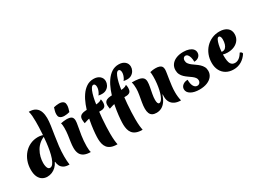

<svg xmlns="http://www.w3.org/2000/svg" viewBox="-47 -1838 3797 2833"><g transform="rotate(-30 1851.5 -422.0)"><path d="M421 -124Q400 -80 368.5 -50Q337 -20 298.5 -4.5Q260 11 218 11Q176 11 139 -10Q102 -31 79 -77.5Q56 -124 56 -200Q56 -277 80.5 -343.5Q105 -410 149.5 -460.5Q194 -511 254.5 -539Q315 -567 387 -567Q417 -567 449 -559.5Q481 -552 506 -540Q440 -522 393.5 -484.5Q347 -447 318.5 -397.5Q290 -348 277 -295.5Q264 -243 264 -196Q264 -165 269.5 -139.5Q275 -114 286.5 -98.5Q298 -83 317 -83Q346 -83 368.5 -112Q391 -141 408 -190.5Q425 -240 437 -302.5Q449 -365 456.5 -432.5Q464 -500 468.5 -565.5Q473 -631 474.5 -686.5Q476 -742 476 -779Q476 -832 472.5 -876.5Q469 -921 458 -957Q533 -957 574 -927.5Q615 -898 631.5 -849Q648 -800 648 -743Q648 -688 638 -617Q628 -546 614.5 -464.5Q601 -383 591 -296.5Q581 -210 581 -124Q581 -51 590 18Q527 18 492 -3.5Q457 -25 442.5 -57.5Q428 -90 426 -123Z M943 -88Q943 -51 946 -25Q949 1 955 15Q890 15 847 -4.5Q804 -24 783.5 -63.5Q763 -103 763 -164Q763 -210 771 -261.5Q779 -313 787 -370.5Q795 -428 795 -491Q795 -512 793 -533Q791 -554 785 -571Q808 -576 834.5 -579.5Q861 -583 880 -583Q943 -583 968 -563.5Q993 -544 993 -497Q993 -468 981 -407Q969 -346 956.5 -264Q944 -182 943 -88ZM975 -654Q955 -648 931.5 -644.5Q908 -641 885 -641Q862 -641 840 -647.5Q818 -654 804.5 -671Q791 -688 791 -720Q791 -748 798 -774Q805 -800 814 -828Q834 -833 858 -836.5Q882 -840 904 -840Q928 -840 949.5 -833.5Q971 -827 984.5 -810.5Q998 -794 998 -762Q998 -734 991 -708Q984 -682 975 -654Z M1143 -93Q1142 -127 1146.5 -187Q1151 -247 1162 -322Q1173 -397 1192 -477Q1211 -557 1240 -632.5Q1269 -708 1310 -768.5Q1351 -829 1404.5 -864.5Q1458 -900 1526 -900Q1590 -900 1629.5 -867Q1669 -834 1669 -781Q1669 -748 1652.5 -716.5Q1636 -685 1604.5 -664.5Q1573 -644 1528 -644Q1517 -644 1500 -645.5Q1483 -647 1468 -651Q1477 -659 1488 -678.5Q1499 -698 1507 -722.5Q1515 -747 1515 -771Q1515 -797 1506 -811.5Q1497 -826 1482 -826Q1460 -826 1442 -797.5Q1424 -769 1409 -720Q1394 -671 1382.5 -607.5Q1371 -544 1362.5 -473.5Q1354 -403 1348 -331.5Q1342 -260 1339.5 -194.5Q1337 -129 1337 -77Q1337 -40 1338.5 -11.5Q1340 17 1342 39.5Q1344 62 1347 79.5Q1350 97 1353 113Q1289 113 1248 96.5Q1207 80 1184.5 51Q1162 22 1153 -15Q1144 -52 1143 -93ZM1471 -584Q1474 -572 1476 -559Q1478 -546 1478 -534Q1478 -477 1454 -458Q1430 -439 1390 -439Q1334 -439 1293 -437.5Q1252 -436 1219.5 -431.5Q1187 -427 1156 -419Q1125 -411 1089 -398Q1087 -413 1084.5 -429.5Q1082 -446 1082 -461Q1082 -501 1101.5 -521Q1121 -541 1153.5 -547.5Q1186 -554 1226 -554Q1252 -554 1279 -552.5Q1306 -551 1331 -551Q1371 -551 1408.5 -557.5Q1446 -564 1471 -584ZM1571 -93Q1570 -127 1574.5 -187Q1579 -247 1590 -322Q1601 -397 1620 -477Q1639 -557 1668 -632.5Q1697 -708 1738 -768.5Q1779 -829 1832.5 -864.5Q1886 -900 1954 -900Q2018 -900 2057.5 -867Q2097 -834 2097 -781Q2097 -748 2080.5 -716.5Q2064 -685 2032.5 -664.5Q2001 -644 1956 -644Q1945 -644 1928 -645.5Q1911 -647 1896 -651Q1905 -659 1916 -678.5Q1927 -698 1935 -722.5Q1943 -747 1943 -771Q1943 -797 1934 -811.5Q1925 -826 1910 -826Q1888 -826 1870 -797.5Q1852 -769 1837 -720Q1822 -671 1810.5 -607.5Q1799 -544 1790.5 -473.5Q1782 -403 1776 -331.5Q1770 -260 1767.5 -194.5Q1765 -129 1765 -77Q1765 -40 1766.5 -11.5Q1768 17 1770 39.5Q1772 62 1775 79.5Q1778 97 1781 113Q1717 113 1676 96.5Q1635 80 1612.5 51Q1590 22 1581 -15Q1572 -52 1571 -93ZM1899 -584Q1902 -572 1904 -559Q1906 -546 1906 -534Q1906 -477 1882 -458Q1858 -439 1818 -439Q1762 -439 1721 -437.5Q1680 -436 1647.5 -431.5Q1615 -427 1584 -419Q1553 -411 1517 -398Q1515 -413 1512.5 -429.5Q1510 -446 1510 -461Q1510 -501 1529.5 -521Q1549 -541 1581.5 -547.5Q1614 -554 1654 -554Q1680 -554 1707 -552.5Q1734 -551 1759 -551Q1799 -551 1836.5 -557.5Q1874 -564 1899 -584Z M2488 21Q2428 21 2385 0.5Q2342 -20 2319.5 -59Q2297 -98 2297 -152Q2297 -161 2297.5 -169Q2298 -177 2299 -191L2294 -192Q2273 -127 2242.5 -84.5Q2212 -42 2173 -21Q2134 0 2085 0Q2044 0 2017 -15Q1990 -30 1977 -61Q1964 -92 1964 -139Q1964 -186 1974 -243Q1984 -300 1994 -357.5Q2004 -415 2004 -462Q2004 -490 2001.5 -517Q1999 -544 1991 -572Q2057 -572 2103.5 -564Q2150 -556 2174.5 -533.5Q2199 -511 2199 -465Q2199 -428 2189 -377Q2179 -326 2169 -273Q2159 -220 2159 -177Q2159 -142 2167 -123Q2175 -104 2191 -104Q2210 -104 2227.5 -124.5Q2245 -145 2260 -182Q2275 -219 2286 -267.5Q2297 -316 2303.5 -372.5Q2310 -429 2310 -489Q2310 -515 2308.5 -534.5Q2307 -554 2304 -567Q2331 -574 2352.5 -576.5Q2374 -579 2393 -579Q2435 -579 2461.5 -570Q2488 -561 2500.5 -542.5Q2513 -524 2513 -494Q2513 -471 2506.5 -430.5Q2500 -390 2492 -339Q2484 -288 2477.5 -233Q2471 -178 2471 -126Q2471 -87 2475.5 -49Q2480 -11 2488 21Z M2808 20Q2717 20 2661.5 -13Q2606 -46 2606 -99Q2606 -140 2639.5 -167Q2673 -194 2724 -194Q2724 -159 2729.5 -131.5Q2735 -104 2746 -84.5Q2757 -65 2772 -55Q2787 -45 2806 -45Q2823 -45 2835.5 -53Q2848 -61 2855.5 -75Q2863 -89 2863 -106Q2863 -132 2847 -153Q2831 -174 2805.5 -193Q2780 -212 2751 -232Q2722 -252 2696.5 -276Q2671 -300 2655 -331.5Q2639 -363 2639 -405Q2639 -459 2668 -499Q2697 -539 2749.5 -561Q2802 -583 2872 -583Q2927 -583 2967.5 -569Q3008 -555 3030 -530Q3052 -505 3052 -470Q3052 -428 3021.5 -401.5Q2991 -375 2943 -375Q2943 -418 2934 -450Q2925 -482 2909.5 -500Q2894 -518 2872 -518Q2859 -518 2848.5 -511Q2838 -504 2832 -491Q2826 -478 2826 -461Q2826 -431 2842.5 -408Q2859 -385 2885 -365Q2911 -345 2940.5 -325Q2970 -305 2996 -281Q3022 -257 3038.5 -227Q3055 -197 3055 -157Q3055 -104 3024 -64Q2993 -24 2937.5 -2Q2882 20 2808 20Z M3393 15Q3321 15 3268 -15Q3215 -45 3185.5 -100Q3156 -155 3156 -229Q3156 -303 3180.5 -366.5Q3205 -430 3249.5 -477Q3294 -524 3353.5 -550.5Q3413 -577 3483 -577Q3567 -577 3615 -538.5Q3663 -500 3663 -432Q3663 -377 3634.5 -335Q3606 -293 3555.5 -269.5Q3505 -246 3437 -246Q3414 -246 3393.5 -249.5Q3373 -253 3353 -260L3356 -299H3382Q3410 -299 3430 -318Q3450 -337 3461 -371.5Q3472 -406 3472 -452Q3472 -480 3463 -497.5Q3454 -515 3439 -515Q3420 -515 3405.5 -486Q3391 -457 3381 -412.5Q3371 -368 3366.5 -320.5Q3362 -273 3362 -236Q3362 -135 3385.5 -97Q3409 -59 3457 -59Q3533 -59 3590 -157Q3626 -148 3626 -120Q3585 -55 3525 -20Q3465 15 3393 15Z"/></g></svg>

Font: Merienda Black
Style: Regular
Weight: 900
Designer: Eduardo Rodriguez Tunni
Foundry: Eduardo Rodriguez Tunni
Version: Version 2.001